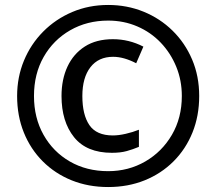

<svg xmlns="http://www.w3.org/2000/svg" viewBox="-20 -744 872 774"><path d="M416 10Q336 10 269 -17Q202 -44 152.5 -93.5Q103 -143 76 -210Q49 -277 49 -357Q49 -433 76.5 -499.5Q104 -566 154 -616.5Q204 -667 271 -695.5Q338 -724 416 -724Q492 -724 558.5 -697Q625 -670 675.5 -620.5Q726 -571 754.5 -504Q783 -437 783 -357Q783 -277 756 -210Q729 -143 679.5 -93.5Q630 -44 563 -17Q496 10 416 10ZM416 -54Q498 -54 565.5 -93Q633 -132 673 -200.5Q713 -269 713 -357Q713 -420 690.5 -475Q668 -530 628 -572Q588 -614 533.5 -637.5Q479 -661 416 -661Q331 -661 263 -622Q195 -583 156 -514.5Q117 -446 117 -357Q117 -269 155.5 -200.5Q194 -132 261.5 -93Q329 -54 416 -54ZM431 -128Q329 -128 278.5 -191Q228 -254 228 -357Q228 -424 252 -475.5Q276 -527 322 -556.5Q368 -586 435 -586Q500 -586 558 -556L529 -489Q479 -515 436 -515Q377 -515 344.5 -473Q312 -431 312 -357Q312 -281 340.5 -239.5Q369 -198 435 -198Q458 -198 486.5 -204.5Q515 -211 540 -221V-152Q516 -142 491 -135Q466 -128 431 -128Z"/></svg>

Font: Noto Sans Ethiopic
Style: Bold
Weight: 700
Designer: Monotype Design Team
Foundry: Monotype Imaging Inc.
Version: Version 2.102; ttfautohint (v1.8.4.7-5d5b)